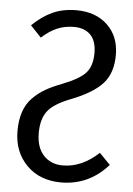

<svg xmlns="http://www.w3.org/2000/svg" viewBox="-52 -739 546 790"><g transform="rotate(5 221.0 -343.5)"><path d="M231.9 -699.2Q312 -699.2 360.6 -652.8Q409.2 -606.4 409.2 -529.8Q409.2 -454.6 369.6 -411.1Q330.1 -367.7 241.2 -333Q171.9 -306.6 146.5 -273.7Q121.1 -240.7 121.1 -183.1Q121.1 -123 151.4 -90.6Q181.6 -58.1 231 -58.1Q309.1 -58.1 378.9 -123L423.8 -77.1Q344.7 12.2 230 12.2Q141.6 12.2 87.4 -42.7Q33.2 -97.7 33.2 -183.1Q33.2 -228 44.7 -262.2Q56.2 -296.4 79.8 -320.6Q103.5 -344.7 131.3 -360.8Q159.2 -377 199.2 -392.1Q271.5 -420.4 296.1 -449Q320.8 -477.5 320.8 -529.8Q320.8 -580.1 296.1 -605Q271.5 -629.9 228 -629.9Q189.9 -629.9 158.4 -616.5Q127 -603 95.2 -574.2L50.8 -621.1Q90.8 -660.2 133.8 -679.7Q176.8 -699.2 231.9 -699.2Z"/></g></svg>

Font: Fira Sans Compressed Book
Style: Regular
Weight: 350
Width: 1
Designer: Carrois Corporate & Edenspiekermann AG
Foundry: Carrois Corporate GbR & Edenspiekermann AG
Version: Version 4.203;PS 004.203;hotconv 1.0.88;makeotf.lib2.5.64775